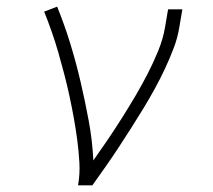

<svg xmlns="http://www.w3.org/2000/svg" viewBox="-20 -558 640 578"><path d="M215 0Q221 -34 219 -68.5Q217 -103 212.5 -137Q208 -171 202 -204Q196 -237 189 -269.5Q182 -302 173.5 -334.5Q165 -367 156 -398.5Q147 -430 136 -461.5Q125 -493 113 -523L152 -538Q174 -484 191.5 -427Q209 -370 222.5 -312Q236 -254 247 -195Q258 -136 261 -75Q283 -106 305 -138.5Q327 -171 347.5 -203.5Q368 -236 387.5 -269Q407 -302 424.5 -336Q442 -370 456.5 -405.5Q471 -441 477 -477L486 -530H529L520 -477Q515 -445 503 -413.5Q491 -382 476.5 -351Q462 -320 445.5 -290Q429 -260 411 -230.5Q393 -201 374.5 -172Q356 -143 337 -114Q318 -85 298 -56.5Q278 -28 258 0Z"/></svg>

Font: Iosevka Slab XLtEx
Style: Italic
Weight: 200
Width: 7
Italic angle: -9°
Monospace: yes
Designer: Belleve Invis
Foundry: Belleve Invis
Version: Version 11.1.0; ttfautohint (v1.8.3)